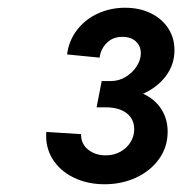

<svg xmlns="http://www.w3.org/2000/svg" viewBox="-20 -915 471 496"><path d="M99.6 -574.2 189.5 -568.4Q189 -543.5 207.5 -528.6Q226.1 -513.7 252.9 -513.7Q273.9 -513.7 290.8 -522.9Q307.6 -532.2 317.1 -547.6Q326.7 -563 326.7 -581.1Q326.7 -607.4 307.1 -622.6Q287.6 -637.7 253.4 -637.7H229.5L242.7 -705.6H266.6Q287.1 -705.6 304.9 -716.6Q322.8 -727.5 333.3 -744.1Q343.8 -760.7 343.8 -777.3Q343.8 -795.9 331.1 -807.9Q318.4 -819.8 296.4 -819.8Q271.5 -819.8 255.9 -804.2Q240.2 -788.6 237.3 -766.1L153.3 -774.4Q157.7 -809.6 178.7 -837.2Q199.7 -864.7 232.4 -879.9Q265.1 -895 303.2 -895Q339.8 -895 368.9 -881.1Q397.9 -867.2 414.3 -842.3Q430.7 -817.4 430.7 -785.6Q430.7 -748 408.4 -718.5Q386.2 -689 349.6 -672.9Q379.9 -659.2 396.5 -633.5Q413.1 -607.9 413.1 -574.7Q413.1 -535.6 391.1 -504.6Q369.1 -473.6 331.8 -456.3Q294.4 -439 250 -439Q206.1 -439 170.7 -456.1Q135.3 -473.1 116 -503.9Q96.7 -534.7 99.6 -574.2Z"/></svg>

Font: Reddit Sans Vanilla SemiBold
Style: Italic
Weight: 600
Italic angle: -11.25°
Designer: Stephen Hutchings
Version: Version 1.013